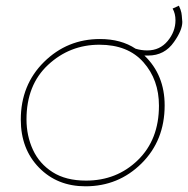

<svg xmlns="http://www.w3.org/2000/svg" viewBox="-20 -654 660 674"><path d="M280 0Q181 0 117 -65.5Q53 -131 53 -234Q53 -356 134.5 -436.5Q216 -517 331 -517Q405 -517 456 -483Q476 -477 497 -477Q541 -477 568.5 -510Q596 -543 596 -583Q596 -606 586 -624L608 -634Q615 -619 616.8 -609Q618.5 -599 619 -588.5L620 -577Q620 -548 591 -507Q558 -459 500 -459H487Q558 -391 558 -284Q558 -161 477 -80.5Q396 0 280 0ZM282 -20Q390 -20 464 -92Q538 -164 538 -283Q538 -374 483.5 -435.5Q429 -497 329 -497Q225 -497 149 -426.5Q73 -356 73 -235Q73 -177.5 95.5 -128.5Q118 -79.5 164.5 -49.8Q211 -20 282 -20Z"/></svg>

Font: Argentum Sans Thin
Style: Italic
Weight: 100
Italic angle: -11°
Designer: Julieta Ulanovsky (font), Cristiano Sobral (main changes and remaster)
Foundry: Julieta Ulanovsky (font), Cristiano Sobral (main changes and remaster)
Version: Version 2.007;June 15, 2022;FontCreator 14.0.0.2814 64-bit; 